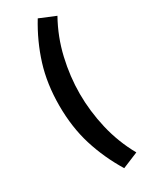

<svg xmlns="http://www.w3.org/2000/svg" viewBox="-262 -898 924 1161"><g transform="rotate(-30 200.0 -318.0)"><path d="M232 205Q160 87 120.5 -40Q81 -167 81 -318Q81 -469 120.5 -596Q160 -723 232 -841L343 -795Q281 -684 252.5 -561Q224 -438 224 -318Q224 -197 252.5 -74.5Q281 48 343 159Z"/></g></svg>

Font: Noto Sans TC Thin Black
Style: Regular
Weight: 900
Version: Version 2.004-H2;hotconv 1.0.118;makeotfexe 2.5.65603